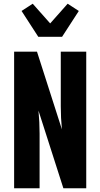

<svg xmlns="http://www.w3.org/2000/svg" viewBox="-20 -1013 540 1033"><path d="M56 0V-735H179L313 -317Q310 -348 308.5 -379Q307 -410 307 -441V-735H444V0H321L187 -418Q190 -387 191.5 -356Q193 -325 193 -294V0ZM186 -815 96 -954 156 -993 250 -887 344 -993 404 -954 314 -815Z"/></svg>

Font: Iosevka Heavy
Style: Regular
Weight: 900
Monospace: yes
Designer: Belleve Invis
Foundry: Belleve Invis
Version: Version 32.5.0; ttfautohint (v1.8.4)